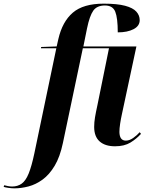

<svg xmlns="http://www.w3.org/2000/svg" viewBox="-162 -790 807 1050"><path d="M-83 240Q-98 240 -115.5 237.5Q-133 235 -142 232L-139 223Q-132 225 -119.5 227.5Q-107 230 -96 230Q-65 230 -43 214Q-21 198 -5 158.5Q11 119 26 48L146 -526H62L63 -533L148 -536L157 -576Q179 -672 236.5 -721Q294 -770 405 -770Q479 -770 522 -758.5Q565 -747 583.5 -726.5Q602 -706 602 -680Q602 -648 568.5 -630.5Q535 -613 482 -613Q482 -691 468.5 -725.5Q455 -760 412 -760Q368 -760 348 -731.5Q328 -703 314 -635L294 -536H584L505 -167Q499 -140 495 -113.5Q491 -87 491 -68Q492 -21 526 -21Q546 -21 566.5 -35.5Q587 -50 602 -67L609 -58Q585 -31 551.5 -10.5Q518 10 467 10Q413 10 383 -16.5Q353 -43 353 -96Q353 -121 357.5 -148Q362 -175 371 -216L434 -526H291L182 -8Q166 68 137 116.5Q108 165 71 192Q34 219 -6 229.5Q-46 240 -83 240Z"/></svg>

Font: Noto Serif Display SemiCondensed
Style: Bold Italic
Weight: 700
Width: 4
Italic angle: -12°
Designer: Monotype Design Team
Foundry: Monotype Imaging Inc.
Version: Version 2.009